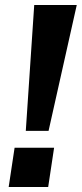

<svg xmlns="http://www.w3.org/2000/svg" viewBox="-20 -743 325 763"><path d="M82.5 -223 116 -723H285L173 -223ZM14.5 0 38 -156H195L171.5 0Z"/></svg>

Font: Public Sans
Style: Bold Italic
Weight: 700
Italic angle: -8°
Designer: The Public Sans project authors (U.S. Web Design System). Libre Franklin designed by Pablo Impallari and Rodrigo Fuenzal
Version: Version 1.008; ttfautohint (v1.8.1) -l 8 -r 50 -G 200 -x 14 